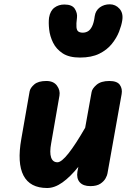

<svg xmlns="http://www.w3.org/2000/svg" viewBox="-20 -886 638 914"><path d="M204.5 9Q123 9 92 -50.2Q61 -109.5 81.5 -225L121 -451Q124 -467.5 143 -484Q162 -500.5 200.5 -500.5Q235 -500.5 251.2 -478.2Q267.5 -456 263 -430.5L223.5 -203.5Q215.5 -160 223.2 -136.8Q231 -113.5 253.5 -113.5Q272.5 -113.5 306 -155.8Q339.5 -198 385.5 -278L416 -447.5Q418.5 -464 439.5 -482.2Q460.5 -500.5 500.5 -500.5Q537.5 -500.5 550.5 -482Q563.5 -463.5 559 -438L491.5 -60Q490.5 -52 482.8 -37.5Q475 -23 457.8 -11.5Q440.5 0 410 0Q376 0 359.8 -18.2Q343.5 -36.5 348.5 -68.5L353 -92Q314.5 -44 277.2 -17.5Q240 9 204.5 9ZM360.5 -612Q309 -612 278.2 -632.2Q247.5 -652.5 232.5 -683.2Q217.5 -714 214 -746Q210.5 -778 213.5 -802Q219 -834.5 239 -849.5Q259 -864.5 286.5 -864.5Q323.5 -864.5 336.2 -844Q349 -823.5 346.5 -802.5Q342.5 -772 344 -756.5Q345.5 -741 353.2 -735.8Q361 -730.5 374.5 -730.5Q387 -730.5 398.2 -736.8Q409.5 -743 418.2 -760.2Q427 -777.5 431 -809.5Q435 -836 455.2 -850.8Q475.5 -865.5 502.5 -865.5Q530 -865.5 548.8 -844.5Q567.5 -823.5 562 -789Q558.5 -765.5 546.8 -735.2Q535 -705 512.2 -676.8Q489.5 -648.5 452.5 -630.2Q415.5 -612 360.5 -612Z"/></svg>

Font: Edu AU VIC WA NT Pre
Style: Bold
Weight: 700
Designer: Tina and Corey Anderson, Eben Sorkin, Mirko Velimirovic
Foundry: Google for Education
Version: Version 1.001